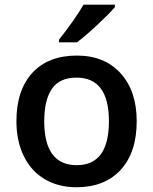

<svg xmlns="http://www.w3.org/2000/svg" viewBox="-20 -786 651 816"><path d="M49.8 0ZM561 -271Q561 -138.7 493.2 -64.5Q425.3 9.8 304.2 9.8Q228.5 9.8 170.4 -24.4Q112.3 -58.6 81.1 -122.6Q49.8 -186.5 49.8 -271Q49.8 -402.3 117.2 -476.1Q184.6 -549.8 307.1 -549.8Q424.3 -549.8 492.7 -474.4Q561 -398.9 561 -271ZM168 -271Q168 -84 306.2 -84Q442.9 -84 442.9 -271Q442.9 -456.1 305.2 -456.1Q232.9 -456.1 200.4 -408.2Q168 -360.4 168 -271ZM231 -606V-618.2Q258.8 -652.3 288.3 -694.3Q317.9 -736.3 335 -766.1H468.3V-755.9Q442.9 -726.1 392.3 -679Q341.8 -631.8 307.1 -606Z"/></svg>

Font: Open Sans Semibold
Style: Regular
Weight: 600
Foundry: Ascender Corporation
Version: Version 1.10